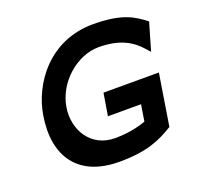

<svg xmlns="http://www.w3.org/2000/svg" viewBox="-109 -706 854 834"><g transform="rotate(-20 318.0 -289.5)"><path d="M64 -290C35 -108 119 11 307 11C436 11 498 -18 562 -57L600 -295H344L327 -192H480L468 -116C429 -102 382 -92 324 -92C212 -92 155 -191 171 -290C189 -402 293 -488 391 -488C491 -488 544 -453 581 -411L599 -391L636 -518C584 -559 532 -590 402 -590C200 -590 86 -430 64 -290Z"/></g></svg>

Font: Charger Sport
Style: BlkExtObl
Weight: 900
Designer: Jasper
Foundry: Cannot Into Space Fonts
Version: Version 1.1